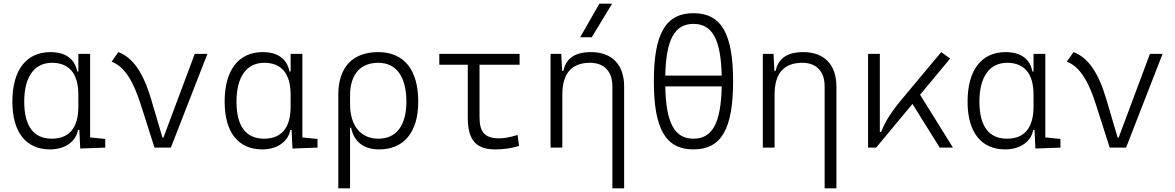

<svg xmlns="http://www.w3.org/2000/svg" viewBox="-20 -815 6485 1060"><path d="M256.3 9.8C344.2 9.8 400.4 -38.1 410.6 -97.2H418L422.9 4.9L561 0V-47.9L477.5 -56.2V-517.6H412.6V-420.4H406.2C393.6 -486.8 345.2 -527.3 258.8 -527.3C124.5 -527.3 48.3 -427.7 48.3 -253.9C48.3 -84 124 9.8 256.3 9.8ZM412.6 -226.1C412.6 -109.9 362.3 -49.3 266.1 -49.3C165.5 -49.3 113.8 -118.7 113.8 -253.9C113.8 -390.1 168.9 -468.3 267.1 -468.3C362.3 -468.3 412.6 -408.2 412.6 -291.5Z M833 0H923.3L1125 -517.6H1055.2L882.3 -55.2H877L814 -268.6C772 -409.7 716.3 -496.6 633.3 -527.3L596.2 -474.6C669.9 -446.3 717.3 -364.3 759.3 -231Z M1428.2 9.8C1516.1 9.8 1572.3 -38.1 1582.5 -97.2H1589.8L1594.7 4.9L1732.9 0V-47.9L1649.4 -56.2V-517.6H1584.5V-420.4H1578.1C1565.4 -486.8 1517.1 -527.3 1430.7 -527.3C1296.4 -527.3 1220.2 -427.7 1220.2 -253.9C1220.2 -84 1295.9 9.8 1428.2 9.8ZM1584.5 -226.1C1584.5 -109.9 1534.2 -49.3 1438 -49.3C1337.4 -49.3 1285.6 -118.7 1285.6 -253.9C1285.6 -390.1 1340.8 -468.3 1439 -468.3C1534.2 -468.3 1584.5 -408.2 1584.5 -291.5Z M2072.8 9.8C2210.4 9.8 2289.1 -85.4 2289.1 -253.9C2289.1 -429.7 2210.4 -527.3 2068.4 -527.3C1926.3 -527.3 1847.7 -443.4 1847.7 -292V224.6H1912.6V-109.9H1918.5C1934.1 -29.8 1991.2 9.8 2072.8 9.8ZM1912.6 -240.7V-287.6C1912.6 -403.3 1968.8 -468.3 2068.4 -468.3C2168 -468.3 2223.6 -391.6 2223.6 -253.9C2223.6 -122.6 2168.5 -49.3 2069.3 -49.3C1972.7 -49.3 1912.6 -119.1 1912.6 -240.7Z M2713.4 9.8C2761.2 9.8 2800.3 4.4 2845.7 -9.3L2837.4 -69.8C2795.4 -57.1 2764.6 -51.3 2736.3 -51.3C2655.3 -51.3 2627.4 -86.4 2627.4 -168.5V-457.5H2848.6V-517.6H2405.3V-457.5H2562.5V-166.5C2562.5 -43 2607.4 9.8 2713.4 9.8Z M3360.8 224.6H3425.8V-336.9C3425.8 -458 3358.9 -527.3 3242.7 -527.3C3154.8 -527.3 3105 -493.2 3090.3 -423.8H3083.5L3078.6 -517.6H3019.5V0H3084.5V-292.5C3084.5 -410.2 3136.2 -468.3 3237.3 -468.3C3314.9 -468.3 3360.8 -421.4 3360.8 -338.4ZM3183.1 -609.4H3247.1L3359.4 -794.9H3289.1Z M3808.6 9.8C3961.9 9.8 4027.3 -102.5 4027.3 -366.2C4027.3 -629.9 3961.9 -742.2 3808.6 -742.2C3655.3 -742.2 3589.8 -629.9 3589.8 -366.2C3589.8 -102.5 3655.3 9.8 3808.6 9.8ZM3808.6 -49.3C3704.1 -49.3 3656.7 -135.7 3652.8 -337.9H3964.4C3960.4 -135.7 3913.1 -49.3 3808.6 -49.3ZM3652.8 -397.5C3657.2 -597.2 3704.6 -683.1 3808.6 -683.1C3912.6 -683.1 3960 -597.2 3964.4 -397.5Z M4532.7 224.6H4597.7V-336.9C4597.7 -458 4530.8 -527.3 4414.6 -527.3C4326.7 -527.3 4276.9 -493.2 4262.2 -423.8H4255.4L4250.5 -517.6H4191.4V0H4256.3V-292.5C4256.3 -410.2 4308.1 -468.3 4409.2 -468.3C4486.8 -468.3 4532.7 -421.4 4532.7 -338.4Z M4772.5 0H4816.9L5017.6 -241.2L5168 0H5241.2L5059.6 -292L5225.6 -491.7L5176.3 -527.3L4963.4 -272.5C4904.3 -202.1 4866.7 -145.5 4845.2 -86.9H4837.4V-517.6H4772.5Z M5529.8 9.8C5617.7 9.8 5673.8 -38.1 5684.1 -97.2H5691.4L5696.3 4.9L5834.5 0V-47.9L5751 -56.2V-517.6H5686V-420.4H5679.7C5667 -486.8 5618.7 -527.3 5532.2 -527.3C5397.9 -527.3 5321.8 -427.7 5321.8 -253.9C5321.8 -84 5397.5 9.8 5529.8 9.8ZM5686 -226.1C5686 -109.9 5635.7 -49.3 5539.6 -49.3C5439 -49.3 5387.2 -118.7 5387.2 -253.9C5387.2 -390.1 5442.4 -468.3 5540.5 -468.3C5635.7 -468.3 5686 -408.2 5686 -291.5Z M6106.4 0H6196.8L6398.4 -517.6H6328.6L6155.8 -55.2H6150.4L6087.4 -268.6C6045.4 -409.7 5989.7 -496.6 5906.7 -527.3L5869.6 -474.6C5943.4 -446.3 5990.7 -364.3 6032.7 -231Z"/></svg>

Font: Cascadia Mono Light
Style: Regular
Weight: 300
Monospace: yes
Designer: Aaron Bell
Foundry: Saja Typeworks
Version: Version 2404.023